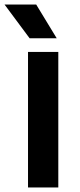

<svg xmlns="http://www.w3.org/2000/svg" viewBox="-49 -823 350 843"><path d="M74 0V-595H207V0ZM81 -655 -29 -803H110L200 -655Z"/></svg>

Font: Encode Sans SC SemiBold
Style: Regular
Weight: 600
Version: Version 3.002